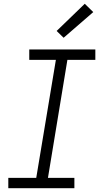

<svg xmlns="http://www.w3.org/2000/svg" viewBox="-20 -997 540 1017"><path d="M24 0V-55H172L276 -680H135V-735H485V-680H337L234 -55H374V0ZM317 -797 280 -833 429 -977 474 -933Z"/></svg>

Font: Iosevka Curly Light Oblique
Style: Regular
Weight: 300
Italic angle: -9°
Monospace: yes
Designer: Belleve Invis
Foundry: Belleve Invis
Version: Version 11.1.0; ttfautohint (v1.8.3)